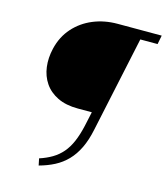

<svg xmlns="http://www.w3.org/2000/svg" viewBox="-126 -754 920 1063"><g transform="rotate(15 334.0 -222.5)"><path d="M196 213 188 174Q228 161 260 142Q292 123 316 95Q340 67 357 27.5Q374 -12 386 -65L404 -148H324Q255 -148 207 -171.5Q159 -195 132 -235Q105 -275 98.5 -326Q92 -377 105 -432Q122 -504 167 -554.5Q212 -605 276 -631.5Q340 -658 415 -658H668L658 -607H559L442 -59Q429 4 407 49.5Q385 95 354 127Q323 159 283.5 179.5Q244 200 196 213Z"/></g></svg>

Font: Ysabeau Infant Light
Style: Italic
Weight: 300
Italic angle: -12°
Designer: Christian Thalmann (Catharsis Fonts)
Version: Version 2.001;gftools[0.9.30]; featfreeze: ss01,ss02,lnum